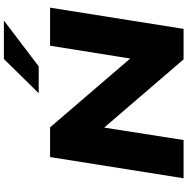

<svg xmlns="http://www.w3.org/2000/svg" viewBox="-8 -982 989 1014"><g transform="rotate(-90 487.0 -474.5)"><path d="M53 0 165 -705H322L698 -267H683L753 -705H954L842 0H681L308 -434H323L255 0ZM502 -765 683 -949H886L644 -765Z"/></g></svg>

Font: Nunito Sans 10pt Expanded Black
Style: Italic
Weight: 900
Width: 7
Italic angle: -9°
Designer: Vernon Adams
Foundry: Vernon Adams
Version: Version 3.101;gftools[0.9.27]